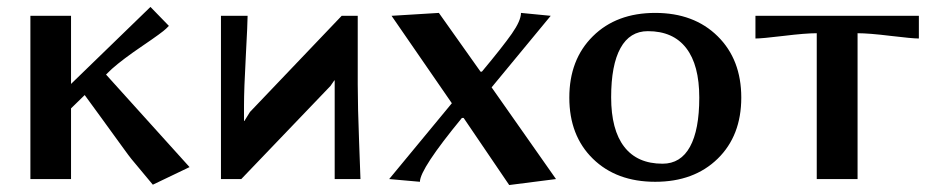

<svg xmlns="http://www.w3.org/2000/svg" viewBox="-20 -512 2671 549"><path d="M183.1 0H66.9V-466.8H183.1V-272L410.2 -492.2L462.9 -438L455.1 -430.2Q444.3 -419.4 387.5 -380.9Q330.6 -342.3 299.8 -314.9L283.2 -298.8L522 -34.2L417 16.1L356 -57.1Q351.6 -62 326.2 -97.2Q300.8 -132.3 267.8 -177.7Q234.9 -223.1 222.2 -240.2L183.1 -202.1Z M611.8 0V-466.8H688Q688 -447.3 682.9 -352.1Q677.7 -256.8 677.7 -210V-166H678.7L694.8 -191.9L957 -466.8H1002.9V-271Q1002.9 -207 1006.8 -106.7Q1010.7 -6.3 1010.7 0H937V-282.2H936L924.8 -266.1L669.9 0Z M1099.6 -466.8 1234.9 -475.1 1354 -307.1H1357.9Q1417 -377.9 1443.4 -415.5Q1469.7 -453.1 1469.7 -475.1L1554.7 -466.8L1385.7 -262.2L1569.8 0L1436 17.1L1305.7 -174.8H1300.8Q1180.7 -28.8 1180.7 7.8L1092.8 0L1272 -216.8Z M1874.5 -43.9Q1926.3 -43.9 1952.9 -92.3Q1979.5 -140.6 1979.5 -232.9Q1979.5 -326.2 1942.1 -374.5Q1904.8 -422.9 1832.5 -422.9Q1780.8 -422.9 1754.2 -374.5Q1727.5 -326.2 1727.5 -233.9Q1727.5 -140.6 1764.9 -92.3Q1802.2 -43.9 1874.5 -43.9ZM1675.3 -408.4Q1742.7 -475.1 1853.5 -475.1Q1964.4 -475.1 2032 -408.4Q2099.6 -341.8 2099.6 -232.9Q2099.6 -124 2032 -58.1Q1964.4 7.8 1853.5 7.8Q1742.7 7.8 1675.3 -58.1Q1607.9 -124 1607.9 -232.9Q1607.9 -341.8 1675.3 -408.4Z M2140.1 -466.8H2607.4V-401.9Q2588.9 -401.9 2526.6 -409.4Q2464.4 -417 2432.1 -417V0H2315.4V-417Q2283.2 -417 2220.9 -409.4Q2158.7 -401.9 2140.1 -401.9Z"/></svg>

Font: Resagokr
Style: Bold
Weight: 600
Designer: gluk
Foundry: gluk
Version: Version 0.95